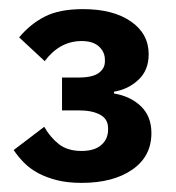

<svg xmlns="http://www.w3.org/2000/svg" viewBox="-20 -724 385 421"><path d="M152 -554Q183 -554 196.5 -564Q210 -574 210 -589V-593Q210 -610 197 -622Q184 -634 159 -634Q111 -634 78 -590L22 -642Q46 -671 78 -687.5Q110 -704 162 -704Q228 -704 267 -677Q306 -650 306 -605Q306 -570 283.5 -549Q261 -528 230 -523V-519Q266 -513 289 -491Q312 -469 312 -432Q312 -381 270 -352Q228 -323 159 -323Q128 -323 104.5 -329Q81 -335 63.5 -344.5Q46 -354 33 -367Q20 -380 10 -395L77 -446Q90 -423 109 -408Q128 -393 159 -393Q187 -393 202 -406Q217 -419 217 -440V-443Q217 -463 199.5 -472.5Q182 -482 152 -482H116V-554Z"/></svg>

Font: IBM Plex Sans Devanagari SemiBold
Style: Regular
Weight: 600
Designer: Mike Abbink, Paul van der Laan, Pieter van Rosmalen, Erin McLaughlin
Foundry: Bold Monday
Version: Version 1.1